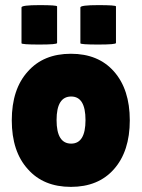

<svg xmlns="http://www.w3.org/2000/svg" viewBox="-20 -720 553 750"><path d="M89 -59Q26 -128 26 -250Q26 -372 89 -441Q150 -510 257 -510Q364 -510 425 -441Q487 -371 487 -250Q487 -129 425 -59Q364 10 257 10Q150 10 89 -59ZM258 -343Q201 -343 201 -251Q201 -159 258 -159Q314 -159 314 -251Q314 -343 258 -343ZM64 -551V-691Q64 -700 134 -700Q203 -700 203 -695V-552Q203 -546 134 -546Q64 -546 64 -551ZM294 -551V-691Q294 -700 364 -700Q433 -700 433 -695V-552Q433 -546 364 -546Q294 -546 294 -551Z"/></svg>

Font: FC Lilita One
Style: Regular
Weight: 400
Designer: Juan Montoreano
Foundry: Juan Montoreano
Version: Version 1.002